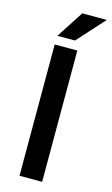

<svg xmlns="http://www.w3.org/2000/svg" viewBox="-136 -954 584 1004"><g transform="rotate(15 155.5 -452.5)"><path d="M203.1 -710.9V0H80.6V-710.9ZM82.5 -758.3 177.7 -905.3H310.5L177.7 -758.3Z"/></g></svg>

Font: Vazirmatn RD FD Medium
Style: Regular
Weight: 500
Designer: Saber Rastikerdar
Foundry: Saber Rastikerdar
Version: Version 33.003